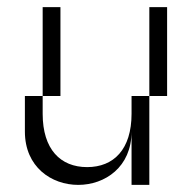

<svg xmlns="http://www.w3.org/2000/svg" viewBox="-20 -520 490 540"><path d="M100 -250H50V-150C50 -50 125 0 200 0C275 0 350 -50 350 -150V0H400V-250H350V-200C350 -100 300 -50 225 -50C150 -50 100 -100 100 -200ZM100 -250H150V-500H100ZM400 -250H450V-500H400Z"/></svg>

Font: LS-VG5000 Light Shifted
Style: Regular
Weight: 400
Designer: Justin Bihan, 2021
Foundry: Justin Bihan, 2021
Version: Version 1.000;Glyphs 3.1.2 (3151)